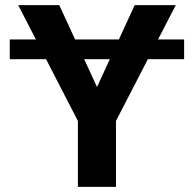

<svg xmlns="http://www.w3.org/2000/svg" viewBox="-20 -731 758 751"><path d="M700.2 -576.7V-499.5H18.1V-576.7ZM211.9 -710.9 359.4 -390.6 506.8 -710.9H667.5L433.6 -257.8V0H284.7V-257.8L51.3 -710.9Z"/></svg>

Font: RobotoDEMO
Style: Regular
Weight: 400
Designer: Christian Robertson
Foundry: Google
Version: Version 2.136